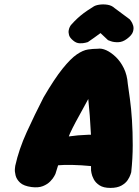

<svg xmlns="http://www.w3.org/2000/svg" viewBox="-20 -870 648 894"><path d="M127 1Q90 -4 73.5 -19.5Q57 -35 52.5 -53.5Q48 -72 49.5 -85Q51 -98 51 -98Q68 -175 104.5 -255Q141 -335 183 -417Q234 -504 271.5 -550.5Q309 -597 337.5 -616.5Q366 -636 389.5 -639.5Q413 -643 435 -643Q453 -646 475 -636Q497 -626 519 -605Q541 -584 556.5 -552.5Q572 -521 575 -480Q579 -452 585 -408.5Q591 -365 594.5 -310.5Q598 -256 598 -194.5Q598 -133 591 -68Q591 -68 587.5 -57Q584 -46 574.5 -31.5Q565 -17 545.5 -6Q526 5 494 5Q462 5 443.5 -7Q425 -19 416.5 -35.5Q408 -52 406 -64Q404 -76 404 -76Q403 -133 404 -173Q405 -213 404 -235Q401 -291 398 -331.5Q395 -372 391 -409Q380 -388 364 -359.5Q348 -331 332.5 -302Q317 -273 306 -249Q291 -211 282.5 -189.5Q274 -168 268 -152Q262 -136 255.5 -116Q249 -96 238 -60Q238 -60 232.5 -49.5Q227 -39 214 -25.5Q201 -12 180 -3.5Q159 5 127 1ZM163 -87 204 -217Q253 -228 298 -234.5Q343 -241 389.5 -242.5Q436 -244 488 -239L474 -87Q440 -93 400 -97Q360 -101 318 -102Q276 -103 236 -99.5Q196 -96 163 -87ZM321 -681Q305 -694 301.5 -706.5Q298 -719 300 -729.5Q302 -740 306 -746.5Q310 -753 310 -753Q326 -771 340 -784Q354 -797 370 -809Q386 -821 412 -837Q422 -845 441 -848Q460 -851 480 -848Q500 -845 514 -832L584 -780Q584 -780 590 -772Q596 -764 600 -751Q604 -738 599 -722Q594 -706 571 -689Q551 -674 530.5 -673.5Q510 -673 496.5 -678Q483 -683 483 -683L448 -716Q435 -706 418.5 -694.5Q402 -683 389 -674Q389 -674 378 -671Q367 -668 351 -668.5Q335 -669 321 -681Z"/></svg>

Font: Sour Gummy Black
Style: Italic
Weight: 900
Italic angle: -11.3°
Designer: Stefie Justprince
Foundry: Eifetstype
Version: Version 1.000